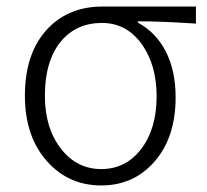

<svg xmlns="http://www.w3.org/2000/svg" viewBox="-20 -553 631 586"><path d="M289 13Q191 13 126 -58Q56 -134 56 -261Q56 -394 128 -468Q192 -533 292 -533H435H578V-481Q470 -488 401 -488V-484Q456 -454 486 -396Q516 -337 516 -256Q516 -131 449 -57Q386 13 289 13ZM289 -37Q363 -37 410 -97Q458 -159 458 -259Q458 -352 415 -415Q368 -483 291 -483Q214 -483 167 -428Q117 -368 117 -261Q117 -161 167 -98Q215 -37 289 -37Z"/></svg>

Font: GenSekiGothic TW L
Style: Regular
Weight: 300
Version: Version 1.501;PS 1;hotconv 16.6.51;makeotf.lib2.5.65220